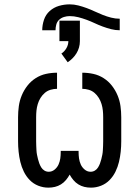

<svg xmlns="http://www.w3.org/2000/svg" viewBox="-20 -854 640 882"><path d="M398 8Q382 8 367.5 4.5Q353 1 340 -7Q327 -15 317 -27Q307 -39 300 -52Q293 -39 283 -27Q273 -15 260 -7Q247 1 232.5 4.5Q218 8 202 8Q178 8 155.5 -1Q133 -10 116.5 -27Q100 -44 89.5 -65.5Q79 -87 73.5 -110Q68 -133 65.5 -157Q63 -181 63 -205V-315Q63 -341 66.5 -366.5Q70 -392 80 -416Q90 -440 106 -460.5Q122 -481 144 -495Q166 -509 191 -514.5Q216 -520 242 -520V-446Q227 -446 212 -441.5Q197 -437 185.5 -427Q174 -417 166 -404Q158 -391 153.5 -376Q149 -361 147.5 -346Q146 -331 146 -315V-205Q146 -194 146.5 -184Q147 -174 147.5 -163.5Q148 -153 150 -143Q152 -133 154.5 -123Q157 -113 160.5 -103.5Q164 -94 169.5 -85Q175 -76 184 -70.5Q193 -65 204 -65Q219 -65 231 -75Q243 -85 249 -98.5Q255 -112 257 -126.5Q259 -141 259 -156V-161H341V-156Q341 -141 343 -126.5Q345 -112 351 -98.5Q357 -85 369 -75Q381 -65 396 -65Q407 -65 416 -70.5Q425 -76 430.5 -85Q436 -94 439.5 -103.5Q443 -113 445.5 -123Q448 -133 450 -143Q452 -153 452.5 -163.5Q453 -174 453.5 -184Q454 -194 454 -205V-315Q454 -331 452.5 -346Q451 -361 446.5 -376Q442 -391 434 -404Q426 -417 414.5 -427Q403 -437 388 -441.5Q373 -446 358 -446V-520Q384 -520 409 -514.5Q434 -509 456 -495Q478 -481 494 -460.5Q510 -440 520 -416Q530 -392 533.5 -366.5Q537 -341 537 -315V-205Q537 -181 534.5 -157Q532 -133 526.5 -110Q521 -87 510.5 -65.5Q500 -44 483.5 -27Q467 -10 444.5 -1Q422 8 398 8ZM174 -715Q174 -739 182 -763Q190 -787 208.5 -803.5Q227 -820 251 -827Q275 -834 300 -834Q320 -834 339.5 -829Q359 -824 378 -817Q397 -810 415 -801.5Q433 -793 452 -785.5Q471 -778 490.5 -773Q510 -768 530 -768V-715Q510 -715 490.5 -720Q471 -725 452 -732Q433 -739 415 -747.5Q397 -756 378 -763Q359 -770 339.5 -775Q320 -780 300 -780Q287 -780 274 -776Q261 -772 251.5 -763Q242 -754 238.5 -741Q235 -728 235 -715ZM291 -568 262 -608Q276 -617 285 -632.5Q294 -648 294 -665H253V-759H347V-665Q347 -650 343 -636Q339 -622 331.5 -609.5Q324 -597 313.5 -586.5Q303 -576 291 -568Z"/></svg>

Font: Nova
Style: Regular
Weight: 400
Monospace: yes
Designer: Belleve Invis
Foundry: Belleve Invis
Version: Version 24.1.4; ttfautohint (v1.8.4)